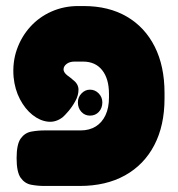

<svg xmlns="http://www.w3.org/2000/svg" viewBox="-20 -607 589 636"><path d="M127 9Q105 9 83.5 5Q62 1 48.5 -18Q35 -37 35 -83Q35 -129 48.5 -148Q62 -167 83.5 -171Q105 -175 128 -175H247Q276 -175 297 -188Q318 -201 329.5 -225.5Q341 -250 341 -284V-296Q341 -346 318.5 -374.5Q296 -403 255 -403H227Q211 -403 201 -395.5Q191 -388 190.5 -378Q190 -368 202 -358Q207 -354 212 -350.5Q217 -347 221 -343Q240 -329 240 -310Q240 -291 229.5 -272Q219 -253 206.5 -238.5Q194 -224 188 -219Q165 -201 138.5 -204Q112 -207 87.5 -226.5Q63 -246 46 -278.5Q29 -311 25 -352Q21 -401 36 -443.5Q51 -486 80.5 -518.5Q110 -551 151 -569Q192 -587 239 -587H257Q340 -587 400 -552Q460 -517 492.5 -452.5Q525 -388 525 -299V-281Q525 -191 491 -126Q457 -61 394 -26Q331 9 244 9ZM278 -224Q261 -224 249.5 -236.5Q238 -249 238 -268Q238 -285 250 -297.5Q262 -310 278 -310Q295 -310 307 -297.5Q319 -285 319 -268Q319 -249 307.5 -236.5Q296 -224 278 -224Z"/></svg>

Font: Fredoka SemiCondensed
Style: Bold
Weight: 700
Width: 4
Designer: Ben Nathan
Foundry: Milena B. Brandão, Ben Nathan
Version: Version 2.001